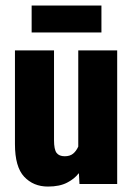

<svg xmlns="http://www.w3.org/2000/svg" viewBox="-20 -667 482 696"><path d="M34.2 -144.5Q34.2 -62 67.6 -26.4Q101.1 9.3 153.8 9.3Q196.3 9.3 223.6 -5.1Q251 -19.5 264.6 -38.1H266.1L268.1 0H404.8V-484.4H263.7V-135.7Q256.3 -119.1 244.9 -109.9Q233.4 -100.6 214.8 -100.6Q194.3 -100.6 185.1 -112.8Q175.8 -125 175.8 -159.2V-484.4H34.2ZM347.7 -647H94.7V-549.3H347.7Z"/></svg>

Font: Roboto Flex
Style: wght 700 wdth 25 opsz 34 GRAD 0.00 slnt 0.00 XTRA 468 XOPQ 96 YOPQ 79 YTLC 514 YTUC 712 YTAS 750 YTDE -203.00 YTFI 738
Weight: 700
Width: 1
Designer: Berlow after Robertson
Foundry: Google
Version: Version 3.100